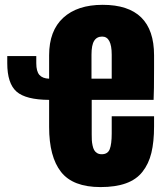

<svg xmlns="http://www.w3.org/2000/svg" viewBox="-20 -760 681 788"><path d="M392.6 7.8Q279.3 7.8 230.5 -54.4Q181.6 -116.7 181.6 -238.8V-350.1Q85.9 -350.6 47.9 -384Q9.8 -417.5 9.8 -500.5V-529.8H128.9V-500.5Q128.9 -467.3 141.6 -452.6Q154.3 -438 181.6 -437V-533.2Q181.6 -633.8 239.5 -687Q297.4 -740.2 401.4 -740.2Q612.3 -740.2 612.3 -533.2V-480Q612.3 -383.3 610.4 -350.1H356.4V-208.5Q356.4 -194.3 356.9 -184.6Q357.4 -174.8 359.9 -163.1Q362.3 -151.4 366.5 -144Q370.6 -136.7 378.4 -131.8Q386.2 -127 397.5 -127Q422.4 -127 430.4 -147.9Q438.5 -168.9 438.5 -212.4V-282.7H612.3V-241.2Q612.3 -177.7 601.3 -132.6Q590.3 -87.4 564.9 -55.2Q539.6 -22.9 496.8 -7.6Q454.1 7.8 392.6 7.8ZM355.5 -535.6V-437H438.5V-535.6Q438.5 -609.9 399.4 -609.9Q377.4 -609.9 366.5 -592.5Q355.5 -575.2 355.5 -535.6Z"/></svg>

Font: Anton
Style: Regular
Weight: 400
Designer: Vernon Adams, Tural Alisoy
Foundry: Vernon Adams
Version: Version 2.300